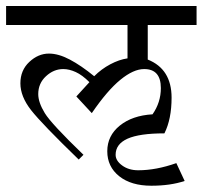

<svg xmlns="http://www.w3.org/2000/svg" viewBox="-20 -586 665 630"><path d="M625 -566.4V-503.9H464.8V-390.6Q503.9 -375 523.4 -343.8Q543 -312.5 543 -265.6Q543 -195.3 519.5 -148.4Q437.5 -148.4 398.4 -130.9Q359.4 -113.3 359.4 -78.1Q359.4 -58.6 380.9 -43Q402.3 -27.3 433.6 -27.3Q492.2 -27.3 558.6 -50.8L585.9 7.8Q539.1 23.4 476.6 23.4Q410.2 23.4 371.1 -7.8Q332 -39.1 332 -89.8Q332 -140.6 373 -173.8Q414.1 -207 480.5 -210.9Q507.8 -250 507.8 -296.9Q507.8 -328.1 494.1 -343.8Q480.5 -359.4 453.1 -359.4Q418 -359.4 375 -324.2Q332 -289.1 281.2 -214.8L230.5 -269.5L273.4 -316.4Q250 -339.8 228.5 -349.6Q207 -359.4 187.5 -359.4Q156.2 -359.4 130.9 -335.9Q105.5 -312.5 105.5 -277.3Q105.5 -250 127 -214.8Q148.4 -179.7 253.9 -78.1L238.3 -62.5Q117.2 -179.7 82 -224.6Q46.9 -269.5 46.9 -312.5Q46.9 -355.5 76.2 -382.8Q105.5 -410.2 140.6 -410.2Q171.9 -410.2 209 -390.6Q246.1 -371.1 289.1 -335.9Q312.5 -359.4 341.8 -375Q371.1 -390.6 398.4 -394.5V-503.9H0V-566.4Z"/></svg>

Font: 和音 by 宁静之雨，公众号njzyshare
Style: Regular
Weight: 400
Designer: Steve Matteson
Foundry: Ascender Corporation
Version: Version 6.00;June 8, 2018;FontCreator 11.0.0.2388 32-bit